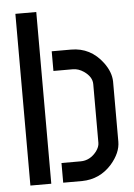

<svg xmlns="http://www.w3.org/2000/svg" viewBox="-51 -729 538 769"><g transform="rotate(-5 218.0 -345.0)"><path d="M40 0V-690.4H124V0ZM171.9 0V-79.1H249Q287.1 -79.1 313.5 -113.3Q326.2 -130.9 326.2 -146.5V-382.8Q326.2 -412.1 293.9 -434.6Q272.5 -449.2 250 -449.2H171.9V-528.3H250Q328.1 -528.3 377 -462.9Q405.3 -424.8 406.2 -386.7V-144.5Q406.2 -99.6 367.2 -54.7Q319.3 -1 248 0Z"/></g></svg>

Font: Post No Bills Colombo SemiBold
Style: Regular
Weight: 600
Designer: Kosala Senevirathne, Siva Puranthara, Lasantha Premarathna, Tharique Azeez
Foundry: Mooniak
Version: Version 1.220 ; ttfautohint (v1.6)